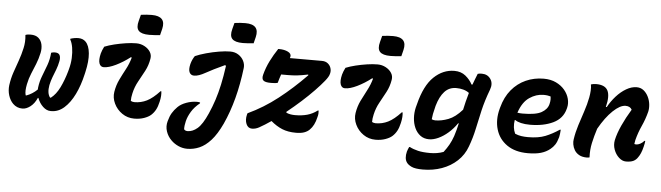

<svg xmlns="http://www.w3.org/2000/svg" viewBox="-55 -997 4910 1427"><g transform="rotate(5 2400.0 -283.5)"><path d="M305 -423Q312 -425 318 -426.5Q324 -428 331 -428Q360 -428 368.5 -411.5Q377 -395 372 -367Q365 -331 353.5 -301.5Q342 -272 331 -243.5Q320 -215 313 -182Q302 -121 326 -90H332Q370 -119 397 -174Q424 -229 443 -296L447 -311Q459 -354 461 -396.5Q463 -439 457 -475Q451 -511 438 -533V-539Q453 -544 468.5 -546.5Q484 -549 497 -549Q531 -549 552 -528Q579 -501 584.5 -443Q590 -385 571 -302L567 -285Q548 -201 515.5 -134.5Q483 -68 439.5 -29.5Q396 9 344 9H338Q308 9 281 -16.5Q254 -42 240 -80H236Q217 -37 187 -14Q157 9 128 9Q86 9 57 -20Q34 -43 22.5 -79.5Q11 -116 16 -156Q23 -207 38.5 -252.5Q54 -298 70.5 -344Q87 -390 98 -440Q103 -462 104.5 -486Q106 -510 103 -538Q113 -542 122.5 -543Q132 -544 142 -544Q179 -544 200 -526Q221 -508 227.5 -478.5Q234 -449 227 -415Q217 -369 201.5 -330.5Q186 -292 170.5 -255Q155 -218 146 -174Q141 -149 140 -128.5Q139 -108 144 -91H150Q194 -107 230 -142Q230 -150 231 -157Q237 -204 253.5 -245.5Q270 -287 285.5 -330Q301 -373 305 -423Z M694 -502Q726 -515 767 -525Q808 -535 851 -541.5Q894 -548 930 -548Q963 -548 991 -533Q1019 -518 1034 -494.5Q1049 -471 1044 -443Q1036 -393 1013.5 -350.5Q991 -308 967.5 -266Q944 -224 933 -175Q929 -159 927.5 -145Q926 -131 926 -118Q932 -115 938.5 -113Q945 -111 953 -111Q1002 -111 1045.5 -132.5Q1089 -154 1140 -209H1146Q1148 -194 1147 -175Q1146 -156 1140 -130Q1132 -94 1119 -70Q1106 -46 1086 -28Q1068 -12 1035.5 -0.5Q1003 11 962 11Q912 11 872 -16.5Q832 -44 811.5 -87Q791 -130 798 -174Q806 -224 826.5 -266.5Q847 -309 869.5 -350.5Q892 -392 905 -439L899 -442Q847 -402 793.5 -376Q740 -350 703 -350Q679 -350 670 -375.5Q661 -401 673 -450Q677 -463 681.5 -475Q686 -487 694 -502ZM945 -762Q965 -765 987 -766.5Q1009 -768 1026 -768Q1135 -768 1112 -672L1100 -624Q1081 -622 1059 -620.5Q1037 -619 1019 -619Q961 -619 940 -642Q919 -665 933 -716Z M1371 -491Q1405 -506 1452 -519Q1499 -532 1547 -540Q1595 -548 1631 -548Q1666 -548 1692 -531Q1718 -514 1731 -488Q1744 -462 1741 -435Q1712 -191 1629 -10Q1591 71 1550 116.5Q1509 162 1465 181Q1421 200 1374 200Q1340 200 1308.5 186Q1277 172 1254 149Q1226 122 1213.5 84.5Q1201 47 1212 8Q1222 -29 1236.5 -53.5Q1251 -78 1275 -102Q1298 -125 1337.5 -139.5Q1377 -154 1417 -154Q1431 -154 1440 -151V-145Q1400 -113 1377.5 -76Q1355 -39 1346.5 -4Q1338 31 1339 57Q1347 69 1366 69Q1403 69 1439 38.5Q1475 8 1512 -76Q1535 -128 1552.5 -181.5Q1570 -235 1583.5 -297.5Q1597 -360 1608 -439L1601 -444Q1512 -403 1461.5 -374.5Q1411 -346 1378 -346Q1354 -346 1343.5 -366.5Q1333 -387 1343 -429Q1348 -448 1355 -463Q1362 -478 1371 -491ZM1643 -762Q1663 -765 1685 -766.5Q1707 -768 1724 -768Q1833 -768 1810 -672L1798 -624Q1779 -622 1757 -620.5Q1735 -619 1717 -619Q1659 -619 1638 -642Q1617 -665 1631 -716Z M1984 -598H1991Q2030 -598 2057 -584.5Q2084 -571 2079 -548Q2078 -543 2076 -538H2315Q2342 -538 2359 -524.5Q2376 -511 2382.5 -491Q2389 -471 2384 -451L2382 -444Q2378 -426 2351.5 -393Q2325 -360 2283.5 -317Q2242 -274 2191 -228Q2140 -182 2085 -138L2086 -131Q2103 -124 2119 -121.5Q2135 -119 2151 -119Q2201 -119 2241 -130Q2281 -141 2317 -168H2323Q2324 -158 2323.5 -146Q2323 -134 2318 -117Q2304 -55 2270 -22Q2254 -6 2230 2.5Q2206 11 2169 11Q2109 11 2065.5 -7Q2022 -25 1981 -60Q1933 -27 1893 -5Q1867 9 1841 9Q1811 9 1798 -21.5Q1785 -52 1795 -92L1798 -102Q1914 -156 2019 -238Q2124 -320 2224 -423L2222 -428Q2174 -418 2141 -414.5Q2108 -411 2073 -411H2022Q2017 -397 2012 -381Q2007 -365 2002 -347Q1992 -344 1979 -343Q1966 -342 1950 -342Q1909 -342 1895 -354.5Q1881 -367 1889 -398Q1903 -452 1928 -502Q1953 -552 1984 -598Z M2494 -502Q2526 -515 2567 -525Q2608 -535 2651 -541.5Q2694 -548 2730 -548Q2763 -548 2791 -533Q2819 -518 2834 -494.5Q2849 -471 2844 -443Q2836 -393 2813.5 -350.5Q2791 -308 2767.5 -266Q2744 -224 2733 -175Q2729 -159 2727.5 -145Q2726 -131 2726 -118Q2732 -115 2738.5 -113Q2745 -111 2753 -111Q2802 -111 2845.5 -132.5Q2889 -154 2940 -209H2946Q2948 -194 2947 -175Q2946 -156 2940 -130Q2932 -94 2919 -70Q2906 -46 2886 -28Q2868 -12 2835.5 -0.5Q2803 11 2762 11Q2712 11 2672 -16.5Q2632 -44 2611.5 -87Q2591 -130 2598 -174Q2606 -224 2626.5 -266.5Q2647 -309 2669.5 -350.5Q2692 -392 2705 -439L2699 -442Q2647 -402 2593.5 -376Q2540 -350 2503 -350Q2479 -350 2470 -375.5Q2461 -401 2473 -450Q2477 -463 2481.5 -475Q2486 -487 2494 -502ZM2745 -762Q2765 -765 2787 -766.5Q2809 -768 2826 -768Q2935 -768 2912 -672L2900 -624Q2881 -622 2859 -620.5Q2837 -619 2819 -619Q2761 -619 2740 -642Q2719 -665 2733 -716Z M3303 -550Q3353 -550 3386.5 -522.5Q3420 -495 3438 -460H3445Q3452 -479 3460 -500Q3468 -521 3477 -543Q3483 -545 3490.5 -546Q3498 -547 3507 -547Q3551 -547 3573.5 -513.5Q3596 -480 3578 -433Q3546 -348 3529 -274.5Q3512 -201 3498 -134Q3484 -67 3459 0Q3436 64 3387.5 109Q3339 154 3273.5 177.5Q3208 201 3133 201Q3075 201 3048.5 188.5Q3022 176 3011 160Q2990 131 3003 78Q3006 68 3009.5 59.5Q3013 51 3017 43H3023Q3049 57 3085 65.5Q3121 74 3176 74Q3201 74 3226 70Q3251 66 3275 57Q3298 27 3314 -1.5Q3330 -30 3343 -67Q3351 -92 3357.5 -116Q3364 -140 3369 -164H3364Q3336 -123 3300.5 -92Q3265 -61 3228 -44Q3191 -27 3159 -27Q3120 -27 3093 -47.5Q3066 -68 3051 -101.5Q3036 -135 3033.5 -174.5Q3031 -214 3040 -253L3047 -279Q3082 -420 3150 -485Q3218 -550 3303 -550ZM3166 -177Q3178 -171 3193 -171Q3239 -171 3290 -190.5Q3341 -210 3392 -268Q3398 -297 3406 -329Q3414 -361 3424 -396Q3406 -410 3381 -417Q3356 -424 3328 -424Q3275 -424 3240.5 -386.5Q3206 -349 3186 -279L3182 -262Q3169 -214 3166 -177Z M3969 -550Q4022 -550 4061.5 -531Q4101 -512 4126 -482Q4151 -452 4160 -417Q4169 -382 4161 -350L4159 -342Q4140 -268 4068.5 -234Q3997 -200 3897 -200Q3858 -200 3829 -207Q3800 -214 3786 -225H3781Q3772 -167 3793 -124Q3816 -114 3839.5 -110.5Q3863 -107 3890 -107Q3967 -107 4018.5 -127.5Q4070 -148 4122 -183H4128Q4126 -149 4121 -127Q4111 -91 4097.5 -70.5Q4084 -50 4065 -35Q4036 -11 3996.5 0.5Q3957 12 3899 12Q3804 12 3743 -30.5Q3682 -73 3661 -144Q3640 -215 3662 -298L3665 -309Q3686 -388 3730.5 -441.5Q3775 -495 3836.5 -522.5Q3898 -550 3969 -550ZM3978 -430Q3924 -430 3873.5 -396Q3823 -362 3796 -281Q3815 -278 3836 -278Q3933 -278 3975.5 -302Q4018 -326 4028 -365Q4033 -385 4033 -399Q4033 -413 4031 -423Q4021 -426 4008.5 -428Q3996 -430 3978 -430Z M4322 -538Q4339 -544 4361 -544Q4428 -544 4448 -503.5Q4468 -463 4447 -381H4454Q4478 -425 4512 -463Q4546 -501 4585.5 -524Q4625 -547 4663 -547Q4693 -547 4714.5 -530Q4736 -513 4749.5 -486Q4763 -459 4766.5 -429Q4770 -399 4764 -373Q4749 -315 4725.5 -264Q4702 -213 4687 -155Q4686 -147 4684.5 -140Q4683 -133 4682 -125Q4686 -124 4689.5 -123.5Q4693 -123 4697 -123Q4709 -123 4725 -131Q4741 -139 4755 -155H4761Q4760 -146 4758.5 -136Q4757 -126 4753 -111Q4746 -82 4737.5 -62.5Q4729 -43 4720 -31Q4707 -10 4686.5 0Q4666 10 4631 10Q4603 10 4578 -13Q4553 -36 4540.5 -70.5Q4528 -105 4535 -141Q4546 -192 4573.5 -252.5Q4601 -313 4640 -377Q4627 -402 4593 -402Q4552 -402 4499 -351.5Q4446 -301 4397 -214Q4379 -158 4367.5 -105.5Q4356 -53 4359 3Q4350 6 4340 6Q4304 6 4281 -7Q4258 -20 4246 -40.5Q4234 -61 4230.5 -82.5Q4227 -104 4230 -120Q4238 -174 4255 -227.5Q4272 -281 4290 -334.5Q4308 -388 4318 -440Q4323 -466 4324.5 -492Q4326 -518 4322 -538Z"/></g></svg>

Font: Recursive Mn Csl St
Style: Bold Italic
Weight: 700
Italic angle: -15°
Monospace: yes
Version: Version 1.079;hotconv 1.0.112;makeotfexe 2.5.65598; ttfautoh